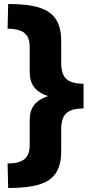

<svg xmlns="http://www.w3.org/2000/svg" viewBox="-20 -751 485 963"><path d="M399 -331V-250V-207Q338 -207 312.5 -183Q287 -159 287 -103V6Q287 76 260.5 116.5Q234 157 176.5 174.5Q119 192 21 192L18 69Q76 69 102.5 47.5Q129 26 129 -23V-149Q129 -197 152 -225.5Q175 -254 221 -269Q175 -284 152 -313Q129 -342 129 -389V-516Q129 -564 102.5 -585.5Q76 -607 18 -607L21 -731Q119 -731 176.5 -713Q234 -695 260.5 -654.5Q287 -614 287 -545V-435Q287 -379 312.5 -355Q338 -331 399 -331Z"/></svg>

Font: Work Sans ExtraBold
Style: Regular
Weight: 800
Designer: Wei Huang
Foundry: Wei Huang
Version: Version 1.500